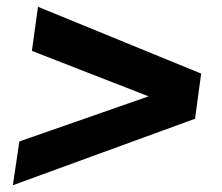

<svg xmlns="http://www.w3.org/2000/svg" viewBox="-20 -538 653 566"><path d="M18 8 37 -121 418 -254 74 -388 92 -518 573 -321 555 -188Z"/></svg>

Font: Chivo Medium ExtraBold
Style: Italic
Weight: 800
Italic angle: -8.05°
Version: Version 2.002